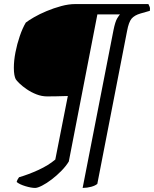

<svg xmlns="http://www.w3.org/2000/svg" viewBox="-20 -724 758 944"><path d="M152.7 200Q133.4 200 104.7 191.3Q75.9 182.6 61.9 170.7Q63.9 163.2 67.7 156.4Q71.5 149.6 73.7 147.4Q119.9 134.1 169.2 111.5Q218.5 88.8 251.9 60.4L313.5 -252Q283 -251 257.1 -250.5Q231.2 -250 212 -250Q185.2 -250 159.3 -260.1Q133.5 -270.2 111.7 -285.1Q89.9 -300 75.5 -314Q61.1 -328 57.1 -335Q53.1 -343 50.6 -356.5Q48.1 -370.1 48.1 -391.2Q48.1 -426 56 -466.8Q63.9 -507.6 77.4 -546.9Q90.9 -586.2 106.9 -613Q120.9 -624 147.7 -639.5Q174.5 -655 209.2 -669.5Q244 -684 280.7 -694Q317.3 -704 350.3 -704H709.6Q711.8 -699.2 715.3 -691.7Q718.8 -684.1 716.8 -670.8L671.2 -657.8Q641.1 -649 627 -632.4Q613 -615.8 604.8 -571.8L458.5 180Q448.5 188.8 428.5 194.3Q408.5 199.8 386.3 200L538 -575.9Q546.5 -618.1 556.6 -634.4Q566.6 -650.6 570.1 -653.3H458.8L318.3 70Q304.4 93 281.7 116.1Q259 139.3 234 158.3Q209 177.4 186.8 188.7Q164.7 200 152.7 200Z"/></svg>

Font: Texturina Medium
Style: Italic
Weight: 500
Italic angle: -11°
Designer: Guillermo Torres Carreño
Foundry: Omnibus-Type
Version: Version 1.002